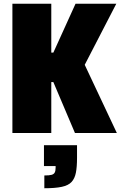

<svg xmlns="http://www.w3.org/2000/svg" viewBox="-20 -708 643 1022"><path d="M46 0V-688H253V-428H264L382 -688H599L431 -363L602 0H379L264 -271H253V0ZM216 294V226Q243 226 255 222.5Q267 219 271.5 210Q276 201 276 185V176H214V65H390V132Q390 180 384 211Q378 242 361 260.5Q344 279 309 286.5Q274 294 216 294Z"/></svg>

Font: Saira SemiCondensed Black
Style: Regular
Weight: 900
Width: 4
Designer: Hector Gatti with collaboration of the Omnibus-Type team
Foundry: Omnibus-Type
Version: Version 1.101